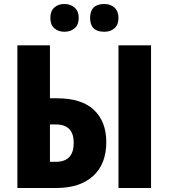

<svg xmlns="http://www.w3.org/2000/svg" viewBox="-20 -941 851 961"><path d="M573 0H736V-714H573ZM67 0H261Q380 0 446 -60Q512 -120 512 -230Q512 -332 450.5 -390.5Q389 -449 266 -449H230V-714H67ZM230 -131V-318H260Q349 -318 349 -226Q349 -131 259 -131ZM431 -851Q431 -782 502 -782Q533 -782 553 -799.5Q573 -817 573 -851Q573 -885 553 -903Q533 -921 502 -921Q431 -921 431 -851ZM232 -851Q232 -817 252 -799.5Q272 -782 302 -782Q333 -782 353.5 -799.5Q374 -817 374 -851Q374 -885 353.5 -903Q333 -921 302 -921Q272 -921 252 -903.5Q232 -886 232 -851Z"/></svg>

Font: Noto Sans Display SemiCondensed Extra
Style: Regular
Weight: 800
Width: 4
Designer: Monotype Design Team
Foundry: Monotype Imaging Inc.
Version: Version 1.900